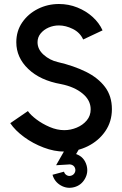

<svg xmlns="http://www.w3.org/2000/svg" viewBox="-20 -726 596 936"><path d="M294 13Q244.5 13 192.5 -6.8Q140.5 -26.5 97.2 -58.2Q54 -90 30 -125.5L116 -184.5Q129 -165.5 157.5 -144Q186 -122.5 222 -107Q258 -91.5 293.5 -91.5Q324.5 -91.5 354 -103.8Q383.5 -116 402.8 -138.8Q422 -161.5 422 -193Q422 -237.5 382.2 -270.2Q342.5 -303 277.5 -316Q176 -334 117.8 -389.8Q59.5 -445.5 59.5 -520Q59.5 -575 88.5 -617Q117.5 -659 165 -682.8Q212.5 -706.5 267.5 -706.5Q314.5 -706.5 357 -689.5Q399.5 -672.5 431.5 -643.5Q463.5 -614.5 480 -578L385.5 -533.5Q370 -567.5 335.2 -584.8Q300.5 -602 267 -602Q241 -602 217.2 -591.8Q193.5 -581.5 178.2 -563Q163 -544.5 163 -520Q163 -485.5 192.8 -459Q222.5 -432.5 261.5 -423.5Q339.5 -405.5 399 -376Q458.5 -346.5 492 -302Q525.5 -257.5 525.5 -194Q525.5 -133 493.2 -86.2Q461 -39.5 408.2 -13.2Q355.5 13 294 13ZM341.5 186.5Q307 195.5 276.2 177.8Q245.5 160 236 126L292 111Q295 122 305 128Q315 134 326.5 130.5Q337.5 127.5 343.5 117.5Q349.5 107.5 346.5 96Q343.5 84.5 333.5 79.2Q323.5 74 312 76L253.5 79.5L320.5 -38L371 -9L351 25Q391 39 402.5 81.5Q411.5 115.5 393.5 146.5Q375.5 177.5 341.5 186.5Z"/></svg>

Font: Urbanist SemiBold
Style: Regular
Weight: 600
Designer: Corey Hu
Foundry: Corey Hu
Version: Version 1.321; ttfautohint (v1.8.4.7-5d5b)